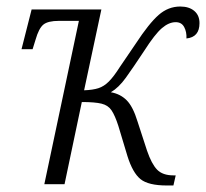

<svg xmlns="http://www.w3.org/2000/svg" viewBox="-20 -565 632 589"><path d="M492 4Q435 4 411 -15.5Q387 -35 371 -86L343 -179Q333 -210 322.5 -226Q312 -242 291.5 -247Q271 -252 231 -252L178 0H116L222 -501H161Q127 -501 113 -489.5Q99 -478 89 -443L80 -414H46L77 -536H291L238 -288Q265 -289 282 -294.5Q299 -300 314 -315Q329 -330 348 -360L397 -432Q437 -493 466.5 -519Q496 -545 533 -545Q560 -545 576 -531.5Q592 -518 592 -494Q592 -451 552 -447Q553 -467 545 -482Q537 -497 519 -497Q498 -497 476.5 -478.5Q455 -460 423 -410Q388 -357 366 -326.5Q344 -296 320 -282Q349 -277 368.5 -257.5Q388 -238 402 -192L431 -103Q445 -62 462 -44.5Q479 -27 512 -27H519L512 4Z"/></svg>

Font: Noto Serif Condensed Light
Style: Italic
Weight: 300
Width: 3
Italic angle: -12°
Designer: Monotype Design Team
Foundry: Monotype Imaging Inc.
Version: Version 2.014; ttfautohint (v1.8.4.7-5d5b)